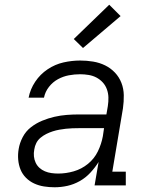

<svg xmlns="http://www.w3.org/2000/svg" viewBox="-20 -784 640 812"><path d="M211 8Q188 8 166 4.5Q144 1 124.5 -8Q105 -17 90 -32Q75 -47 67 -66.5Q59 -86 57 -108.5Q55 -131 59 -154Q63 -179 76 -204Q89 -229 111 -246Q133 -263 158.5 -273.5Q184 -284 210 -290Q236 -296 262 -298Q288 -300 314 -300H430L436 -335Q439 -354 438.5 -372Q438 -390 432 -406.5Q426 -423 414.5 -435.5Q403 -448 388 -456Q373 -464 355 -467Q337 -470 319 -470Q295 -470 271 -465.5Q247 -461 225 -449Q203 -437 187 -416.5Q171 -396 166 -371H101Q108 -407 129 -438.5Q150 -470 181.5 -491Q213 -512 248.5 -520Q284 -528 319 -528Q347 -528 374 -523.5Q401 -519 424.5 -507.5Q448 -496 466 -477Q484 -458 493.5 -433.5Q503 -409 503.5 -381.5Q504 -354 500 -326L455 -58H512V0H380L397 -99Q382 -75 362 -53.5Q342 -32 317 -18Q292 -4 265 2Q238 8 211 8ZM226 -50Q259 -50 292 -59.5Q325 -69 352 -91Q379 -113 394 -144Q409 -175 415 -208L420 -242H314Q300 -242 286 -241.5Q272 -241 258.5 -239.5Q245 -238 231 -235.5Q217 -233 203 -228.5Q189 -224 176 -217.5Q163 -211 151.5 -201.5Q140 -192 133.5 -179Q127 -166 125 -152Q122 -137 123.5 -122.5Q125 -108 131 -95.5Q137 -83 147 -74Q157 -65 170 -59.5Q183 -54 197.5 -52Q212 -50 226 -50ZM331 -581 292 -619 442 -764 490 -716Z"/></svg>

Font: Iosevka Etoile Light Oblique
Style: Regular
Weight: 300
Italic angle: -9°
Designer: Belleve Invis
Foundry: Belleve Invis
Version: Version 15.5.2; ttfautohint (v1.8.4)